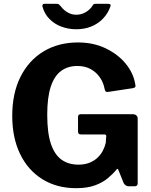

<svg xmlns="http://www.w3.org/2000/svg" viewBox="-20 -974 792 1004"><path d="M378 10Q277 10 201.5 -37Q126 -84 85 -169Q44 -254 44 -368Q44 -486 87 -572Q130 -658 207.5 -705Q285 -752 388 -752Q469 -752 533 -721Q597 -690 636.5 -642Q676 -594 686 -540Q690 -525 687.5 -520Q685 -515 675 -513L543 -493Q534 -493 531.5 -497Q529 -501 527 -509Q521 -542 502.5 -569Q484 -596 454.5 -612.5Q425 -629 384 -629Q335 -629 299.5 -603Q264 -577 245.5 -521Q227 -465 227 -374Q227 -278 246.5 -221Q266 -164 302.5 -138.5Q339 -113 390 -113Q422 -113 446.5 -122.5Q471 -132 488.5 -148Q506 -164 517 -184.5Q528 -205 533 -227L535 -256Q539 -271 525 -271H404Q396 -271 392 -274.5Q388 -278 388 -288V-363Q388 -377 404 -377H671Q686 -377 693 -370.5Q700 -364 700 -353V-15Q700 -8 696 -4Q692 0 685 0H653Q645 0 639 -3.5Q633 -7 627 -16L598 -88Q597 -91 594.5 -91Q592 -91 588 -86Q570 -64 543 -41.5Q516 -19 476 -4.5Q436 10 378 10ZM545 -954Q563 -954 557 -939Q544 -903 518.5 -876.5Q493 -850 457.5 -835.5Q422 -821 379 -821Q338 -821 301.5 -834.5Q265 -848 238.5 -875Q212 -902 202 -940Q201 -945 203 -949.5Q205 -954 211 -954H276Q284 -954 287.5 -951.5Q291 -949 297 -942Q305 -931 317 -920.5Q329 -910 345 -903.5Q361 -897 379 -897Q406 -897 428.5 -910.5Q451 -924 463 -943Q467 -951 471 -952.5Q475 -954 480 -954Z"/></svg>

Font: Libre Franklin Thin
Style: Bold
Weight: 700
Version: Version 3.000